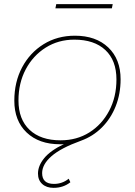

<svg xmlns="http://www.w3.org/2000/svg" viewBox="-20 -692 650 925"><path d="M238 213Q204 213 183.5 194.5Q163 176 163 144Q163 107 192.5 70.5Q222 34 288 2Q283 3 278 3Q273 3 269 3Q168 3 108.5 -53.5Q49 -110 49 -207Q49 -297 86.5 -367.5Q124 -438 190 -479Q256 -520 341 -520Q442 -520 501.5 -463.5Q561 -407 561 -310Q561 -240 537.5 -180.5Q514 -121 471 -78Q428 -35 370 -14Q273 21 228 60.5Q183 100 183 142Q183 194 240 194Q280 194 311 169L319 186Q285 213 238 213ZM272 -16Q350 -16 410.5 -54Q471 -92 506 -158.5Q541 -225 541 -309Q541 -401 487.5 -451Q434 -501 338 -501Q261 -501 200 -462.5Q139 -424 104 -358Q69 -292 69 -208Q69 -117 122.5 -66.5Q176 -16 272 -16ZM247 -652 251 -672H523L519 -652Z"/></svg>

Font: Montserrat Thin
Style: Italic
Weight: 100
Italic angle: -11.3°
Designer: Julieta Ulanovsky
Foundry: Julieta Ulanovsky
Version: Version 9.000; ttfautohint (v1.8.4.7-5d5b)